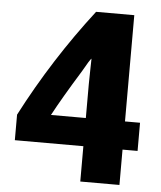

<svg xmlns="http://www.w3.org/2000/svg" viewBox="-52 -745 670 801"><g transform="rotate(5 283.5 -344.5)"><path d="M541 -137H478V11H314V-137H27V-244Q152 -485 318 -700H478V-255H541ZM316 -504Q309 -498 281 -448Q208 -330 168 -255H314V-397Q314 -419 315 -457Q316 -495 316 -504Z"/></g></svg>

Font: Repo
Style: ExtraBold
Weight: 800
Designer: Stefan Peev
Foundry: Context Ltd
Version: Version 001.000